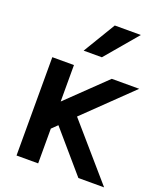

<svg xmlns="http://www.w3.org/2000/svg" viewBox="-152 -937 873 1034"><g transform="rotate(20 284.5 -419.5)"><path d="M67.4 0V-563.5H191.4V-354.5L408.2 -563.5H565.4L301.8 -308.6L569.3 0H421.9L223.6 -230.5L191.4 -199.2V0ZM213.9 -654.3 325.2 -838.9H474.6L318.4 -654.3Z"/></g></svg>

Font: Gothic A1
Style: Bold
Weight: 700
Version: Version 2.50